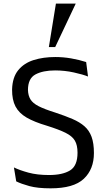

<svg xmlns="http://www.w3.org/2000/svg" viewBox="-20 -1031 586 1063"><path d="M260.3 11.7Q188 11.7 142.6 -0.7Q97.2 -13.2 69.8 -26.9L57.1 -104Q88.9 -88.4 137.5 -75.2Q186 -62 251.5 -62Q326.2 -62 367.7 -87.4Q409.2 -112.8 409.2 -185.5Q409.2 -227.5 394.5 -252.4Q379.9 -277.3 343 -295.7Q306.2 -314 239.3 -335Q169.9 -355.5 127.4 -380.1Q85 -404.8 65.7 -441.7Q46.4 -478.5 46.9 -535.6Q48.8 -603 80.8 -642.3Q112.8 -681.6 166.3 -698.5Q219.7 -715.3 286.1 -715.3Q329.6 -715.3 373.5 -707.8Q417.5 -700.2 457 -687.5L467.3 -607.4Q439.5 -618.7 388.7 -629.9Q337.9 -641.1 285.2 -641.1Q217.8 -641.1 176.3 -618.9Q134.8 -596.7 134.8 -532.7Q135.7 -502 148.7 -480.7Q161.6 -459.5 194.1 -442.9Q226.6 -426.3 286.1 -407.7Q340.8 -389.6 381.1 -372.3Q421.4 -355 447.8 -331.8Q474.1 -308.6 487.1 -273.2Q500 -237.8 500 -183.6Q500 -93.8 443.8 -41Q387.7 11.7 260.3 11.7ZM250.5 -770.5 289.6 -1011.2H399.4L285.6 -770.5Z"/></svg>

Font: Mako
Style: Regular
Weight: 400
Designer: vernon adams
Foundry: vernon adams
Version: Version 1.100; ttfautohint (v1.8.4.7-5d5b);gftools[0.9.33]